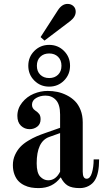

<svg xmlns="http://www.w3.org/2000/svg" viewBox="-20 -952 548 984"><path d="M188 -762 277 -900Q298 -932 326 -932Q344 -932 356 -921Q368 -910 368 -892Q368 -866 340 -844L208 -744ZM156 -539Q125 -570 125 -615Q125 -660 156 -691Q187 -722 232 -722Q277 -722 308 -691Q339 -660 339 -615Q339 -570 308 -539Q277 -508 232 -508Q187 -508 156 -539ZM186.5 -661Q169 -644 169 -615Q169 -586 186.5 -569Q204 -552 232 -552Q260 -552 277.5 -569Q295 -586 295 -615Q295 -644 277.5 -661Q260 -678 232 -678Q204 -678 186.5 -661ZM168 -115Q168 -66 186 -47Q204 -28 227 -28Q266 -28 288 -72V-270L232 -250Q168 -227 168 -115ZM46 -106Q46 -134 57 -158Q68 -182 84 -199Q100 -216 124 -230.5Q148 -245 168 -253.5Q188 -262 214 -271L288 -297V-365Q288 -416 267 -439Q246 -462 213 -462Q186 -462 165 -449.5Q144 -437 144 -415Q144 -397 160 -386Q174 -377 181 -367.5Q188 -358 188 -341Q188 -316 171 -303Q154 -290 132 -290Q106 -290 87.5 -307.5Q69 -325 69 -358Q69 -396 93.5 -426.5Q118 -457 153 -471.5Q188 -486 224 -486Q250 -486 274 -481Q298 -476 322 -464Q346 -452 364 -434Q382 -416 393 -388Q404 -360 404 -325V-72Q404 -36 424 -36Q442 -36 451 -66Q460 -96 460 -135H488Q488 -62 466 -28Q455 -10 434.5 1Q414 12 389 12Q348 12 327 -1Q306 -14 292 -42H290Q250 12 178 12Q158 12 140 9Q122 6 104.5 -2.5Q87 -11 74.5 -24Q62 -37 54 -58Q46 -79 46 -106Z"/></svg>

Font: Old Standard TT
Style: Bold
Weight: 700
Designer: Alexey Kryukov <alexios@thessalonica.org.ru>
Version: Version 2.2